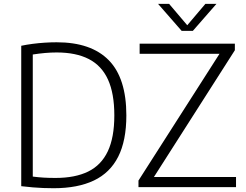

<svg xmlns="http://www.w3.org/2000/svg" viewBox="-20 -965 1268 990"><path d="M257 5.5Q230 5.5 203.8 4.5Q177.5 3.5 149.8 1.2Q122 -1 89.5 -5V-729Q118 -735 149 -739Q180 -743 211.2 -745Q242.5 -747 272 -747Q450 -747 540.8 -654.5Q631.5 -562 631.5 -370Q631.5 -240 589.5 -157Q547.5 -74 464 -34.2Q380.5 5.5 257 5.5ZM266.5 -47.5Q367.5 -47.5 434.8 -80.5Q502 -113.5 535.8 -184.8Q569.5 -256 569.5 -370Q569.5 -483 536.8 -554.8Q504 -626.5 438 -660.5Q372 -694.5 272 -694.5Q243 -694.5 212.2 -691.8Q181.5 -689 149 -684V-54.5Q176.5 -51 204.2 -49.2Q232 -47.5 266.5 -47.5ZM694 0V-34L1122 -703.5L1128 -687.5H700V-740H1191V-706L763.5 -36.5L757.5 -52.5H1197V0ZM916.5 -806 795 -945H852L953 -826H938L1039 -945H1096L974.5 -806Z"/></svg>

Font: Encode Sans SC Light
Style: Regular
Weight: 300
Version: Version 3.002